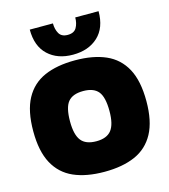

<svg xmlns="http://www.w3.org/2000/svg" viewBox="-129 -994 972 1105"><g transform="rotate(-15 357.0 -441.0)"><path d="M356 -688Q264 -688 208 -740.5Q152 -793 152 -892H290Q290 -857 304.5 -831.5Q319 -806 356 -806Q394 -806 408.5 -831.5Q423 -857 423 -892H562Q562 -793 505.5 -740.5Q449 -688 356 -688ZM357 10Q249 10 174 -23Q99 -56 59.5 -129Q20 -202 20 -321Q20 -442 59.5 -515Q99 -588 174 -621Q249 -654 357 -654Q465 -654 540 -621Q615 -588 654.5 -515Q694 -442 694 -321Q694 -202 654.5 -129Q615 -56 540 -23Q465 10 357 10ZM357 -172Q419 -172 446.5 -207Q474 -242 474 -321Q474 -404 446.5 -437.5Q419 -471 357 -471Q294 -471 266.5 -437.5Q239 -404 239 -321Q239 -242 266.5 -207Q294 -172 357 -172Z"/></g></svg>

Font: Kanit ExtraBold
Style: Regular
Weight: 800
Designer: Katatrad Team
Foundry: CadsonDemak
Version: Version 2.000; ttfautohint (v1.8.3)